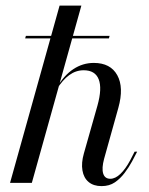

<svg xmlns="http://www.w3.org/2000/svg" viewBox="-20 -643 523 675"><path d="M15.3 0 189.5 -623.4H266.1L91.9 0ZM337.1 11.3Q308.9 11.3 291.5 -3.2Q274.2 -17.7 269.8 -44Q265.3 -70.2 275 -104L322.6 -271.8Q339.5 -332.3 327 -364.1Q314.5 -396 274.2 -396Q246.8 -396 223.4 -379Q200 -362.1 179 -328.2V-333.9Q204.8 -378.2 237.9 -400Q271 -421.8 309.7 -421.8Q368.5 -421.8 392.3 -378.6Q416.1 -335.5 396 -263.7L346 -84.7Q337.1 -51.6 342.7 -33.1Q348.4 -14.5 367.7 -14.5Q385.5 -14.5 403.2 -31.5Q421 -48.4 437.9 -79.8L453.2 -109.7H462.1L444.4 -75.8Q433.1 -54.8 418.1 -35.1Q403.2 -15.3 383.9 -2Q364.5 11.3 337.1 11.3ZM68.5 -508.1 71 -516.9H365.3L362.9 -508.1Z"/></svg>

Font: Playfair 144pt
Style: Italic
Weight: 400
Italic angle: -15.6°
Designer: Claus Eggers Sørensen
Foundry: Claus Eggers Sørensen
Version: Version 2.001;gftools[0.9.30]